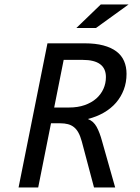

<svg xmlns="http://www.w3.org/2000/svg" viewBox="-49 -830 619 850"><path d="M460.9 0H367.2L313 -204.1Q306.6 -227.5 298.1 -242.9Q289.6 -258.3 278.1 -267.3Q266.6 -276.4 251.7 -280.3Q236.8 -284.2 217.8 -284.2H176.8L120.1 0H33.2L161.1 -638.2H326.2Q373.5 -638.2 408.4 -628.9Q443.4 -619.6 466.3 -602.3Q489.3 -585 500.2 -559.8Q511.2 -534.7 511.2 -502.9Q511.2 -465.3 499 -433.1Q486.8 -400.9 464.6 -375.2Q442.4 -349.6 410.6 -331.3Q378.9 -313 339.8 -303.2Q364.7 -293.9 378.7 -268.6Q392.6 -243.2 402.8 -205.1ZM419.9 -488.8Q419.9 -564.9 316.9 -564.9H232.9L190.9 -354H255.9Q295.4 -354 325.9 -364.7Q356.4 -375.5 377.2 -393.8Q397.9 -412.1 408.9 -436.5Q419.9 -460.9 419.9 -488.8ZM520 -810.1 376 -706.1H289.1L397 -810.1ZM-28.8 -638.2Z"/></svg>

Font: Code New Roman
Style: Italic
Weight: 400
Italic angle: -11°
Monospace: yes
Designer: Sam Radian
Foundry: Code New Roman
Version: Version 1.508 October 19, 2014